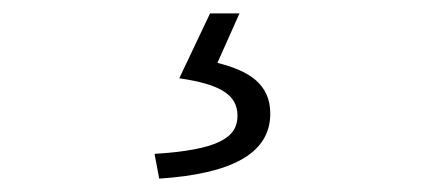

<svg xmlns="http://www.w3.org/2000/svg" viewBox="-20 -22 634 287"><path d="M218 245C325 238 384 208 384 148C384 104 353 84 305 72L338 -2H294L248 95C310 104 335 120 335 151C335 184 306 202 211 208Z"/></svg>

Font: Noto Sans Japanese Light
Style: Regular
Weight: 300
Designer: Ryoko NISHIZUKA (kana & ideographs); Paul D. Hunt (Latin, Greek & Cyrillic); Wenlong ZHANG (bopomofo); Sandoll Communica
Foundry: Adobe Systems Incorporated
Version: Version 1.000;PS 1;hotconv 1.0.78;makeotf.lib2.5.61930